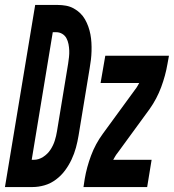

<svg xmlns="http://www.w3.org/2000/svg" viewBox="-63 -755 702 775"><path d="M-43 0 79 -735H170Q187 -735 203.5 -732Q220 -729 234.5 -721Q249 -713 260.5 -702Q272 -691 280 -677Q288 -663 293.5 -647.5Q299 -632 302 -616Q305 -600 306 -583Q307 -566 306.5 -548.5Q306 -531 304 -514Q302 -497 299 -480L254 -207Q250 -183 243.5 -159Q237 -135 226 -111.5Q215 -88 199.5 -67Q184 -46 162.5 -30Q141 -14 116.5 -7Q92 0 68 0ZM74 -110Q93 -110 111 -121.5Q129 -133 140.5 -150.5Q152 -168 158 -187Q164 -206 167 -225L212 -498Q214 -511 215.5 -524.5Q217 -538 216.5 -551Q216 -564 213.5 -577Q211 -590 205 -601Q199 -612 188 -618.5Q177 -625 164 -625H150L65 -110ZM274 0 279 -33Q287 -80 304.5 -127Q322 -174 352 -215L482 -393Q487 -399 491 -406Q495 -413 499 -420H343L362 -530H619L613 -497Q605 -450 587.5 -403Q570 -356 541 -315L411 -137Q406 -131 402 -124Q398 -117 394 -110H549L531 0Z"/></svg>

Font: Iosevka Curly XBdExObl
Style: Regular
Weight: 800
Width: 7
Italic angle: -9°
Monospace: yes
Designer: Belleve Invis
Foundry: Belleve Invis
Version: Version 11.1.0; ttfautohint (v1.8.3)